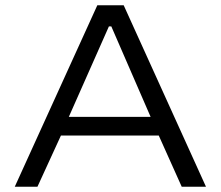

<svg xmlns="http://www.w3.org/2000/svg" viewBox="-20 -708 837 728"><path d="M36 0 349 -688H449L761 0H669L582 -194H211L122 0ZM241 -265H551L402 -608H393Z"/></svg>

Font: Saira Expanded
Style: Regular
Weight: 400
Width: 7
Designer: Hector Gatti with collaboration of the Omnibus-Type team
Foundry: Omnibus-Type
Version: Version 1.100; ttfautohint (v1.8.3)